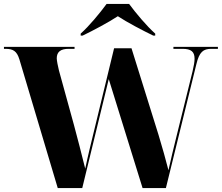

<svg xmlns="http://www.w3.org/2000/svg" viewBox="-23 -951 1122 971"><path d="M385 -781V-771H395C447 -796 528 -839 573 -869C618 -839 700 -796 752 -771H762V-781C719 -819 663 -886 630 -931H516C483 -886 428 -819 385 -781ZM75 -651 269 0H393L527 -551L698 0H816L970 -626C985 -689 1005 -704 1046 -704H1079V-714H854V-704H900C943 -704 961 -690 961 -654C961 -638 957 -617 951 -591L866 -247C857 -210 840 -142 829 -90C817 -137 796 -213 779 -268L642 -707H554L430 -196C424 -170 415 -132 408 -98C387 -182 371 -245 351 -319L275 -595C270 -615 264 -645 264 -656C264 -689 284 -704 324 -704H354V-714H-3V-704H5C43 -704 62 -693 75 -651Z"/></svg>

Font: Noto Serif Display ExtraBold
Style: Regular
Weight: 800
Designer: Monotype Design Team
Foundry: Monotype Imaging Inc.
Version: Version 2.009